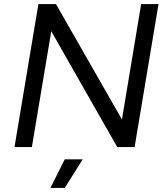

<svg xmlns="http://www.w3.org/2000/svg" viewBox="-20 -720 814 940"><path d="M51 0 168 -700H254L577 -135L671 -700H756L639 0H554L231 -567L136 0ZM227 200 297 60H385L297 200Z"/></svg>

Font: Figtree
Style: Italic
Weight: 400
Italic angle: -9.5°
Foundry: Erik Kennedy
Version: Version 2.001; ttfautohint (v1.8.4.7-5d5b);gftools[0.9.27]